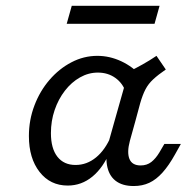

<svg xmlns="http://www.w3.org/2000/svg" viewBox="-20 -614 646 647"><path d="M208.1 11.3Q149.2 11.3 113.3 -34.7Q77.4 -80.6 77.4 -155.6Q77.4 -209.7 96 -258.5Q114.5 -307.3 146.8 -344.8Q179 -382.3 220.6 -404Q262.1 -425.8 308.1 -425.8Q349.2 -425.8 388.3 -407.7Q427.4 -389.5 457.3 -356.5L404 -303.2Q393.5 -333.9 368.5 -351.6Q343.5 -369.4 309.7 -369.4Q278.2 -369.4 249.6 -353.2Q221 -337.1 198.8 -308.5Q176.6 -279.8 164.1 -243.1Q151.6 -206.5 151.6 -165.3Q151.6 -113.7 173.4 -85.9Q195.2 -58.1 234.7 -58.1Q272.6 -58.1 303.6 -83.5Q334.7 -108.9 354.8 -156.5L351.6 -105.6Q328.2 -49.2 291.5 -19Q254.8 11.3 208.1 11.3ZM366.1 -206.5 412.9 -371.8Q438.7 -384.7 461.7 -397.6Q484.7 -410.5 507.3 -425.8L538.7 -379.8Q512.9 -362.1 496.4 -346.8Q479.8 -331.5 470.2 -312.9Q460.5 -294.4 452.4 -266.1L436.3 -206.5ZM417.7 -139.5Q407.3 -100.8 416.1 -78.6Q425 -56.5 454 -56.5Q475 -56.5 489.9 -68.1Q504.8 -79.8 516.9 -100L533.9 -129H589.5L570.2 -94.4Q549.2 -56.5 527.8 -32.7Q506.5 -8.9 483.1 2Q459.7 12.9 430.6 12.9Q391.9 12.9 369 -5.2Q346 -23.4 340.3 -58.5Q334.7 -93.5 348.4 -143.5L366.1 -206.5H436.3ZM204.8 -533.9 221.8 -594.4H517.7L500.8 -533.9Z"/></svg>

Font: Playfair 5pt SemiExpanded Light
Style: Italic
Weight: 300
Width: 6
Italic angle: -15.6°
Designer: Claus Eggers Sørensen
Foundry: Claus Eggers Sørensen
Version: Version 2.203